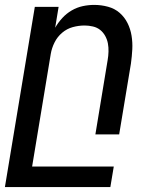

<svg xmlns="http://www.w3.org/2000/svg" viewBox="-27 -548 647 783"><path d="M-7 215 115 -520H212L198 -435Q210 -456 227 -474.5Q244 -493 265.5 -505.5Q287 -518 310.5 -523Q334 -528 357 -528Q386 -528 413.5 -520.5Q441 -513 461 -495.5Q481 -478 493 -454Q505 -430 509.5 -402.5Q514 -375 512.5 -346.5Q511 -318 507 -289L459 0H362L412 -303Q415 -320 415.5 -337.5Q416 -355 413 -371Q410 -387 402 -401.5Q394 -416 381.5 -426Q369 -436 352 -440Q335 -444 318 -444Q294 -444 270 -437.5Q246 -431 226.5 -414.5Q207 -398 195.5 -375Q184 -352 180 -328L104 131H437L423 215Z"/></svg>

Font: Iosevka Medium Extended
Style: Italic
Weight: 500
Width: 7
Italic angle: -9°
Monospace: yes
Designer: Belleve Invis
Foundry: Belleve Invis
Version: Version 32.5.0; ttfautohint (v1.8.4)